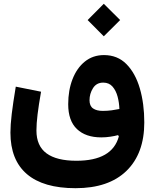

<svg xmlns="http://www.w3.org/2000/svg" viewBox="-20 -737 802 998"><path d="M435.5 -632.8 519.5 -717.3 604.5 -632.8 519.5 -548.3ZM520.5 -450.7Q590.8 -450.7 637.2 -403.8Q683.6 -356.9 706.8 -277.6Q730 -198.2 730 -100.6Q730 61 637.5 151.1Q544.9 241.2 372.6 241.2Q205.6 241.2 119.9 168Q34.2 94.7 34.2 -47.9Q34.2 -87.4 41 -144.8Q47.9 -202.1 62 -286.6L193.4 -260.3Q181.2 -190.9 175.3 -142.6Q169.4 -94.2 169.4 -58.6Q169.4 21.5 221.9 60.1Q274.4 98.6 377.4 98.6Q563.5 98.6 597.7 -27.8L593.8 -34.7Q576.2 -29.8 553.2 -26.4Q530.3 -22.9 506.3 -22.9Q425.3 -22.9 379.9 -66.2Q334.5 -109.4 334.5 -195.3Q334.5 -267.6 356.9 -325.4Q379.4 -383.3 421.1 -417Q462.9 -450.7 520.5 -450.7ZM600.6 -170.4Q599.6 -203.1 591.3 -234.6Q583 -266.1 564.9 -286.9Q546.9 -307.6 516.6 -307.6Q481.4 -307.6 463.4 -278.8Q445.3 -250 445.3 -215.8Q445.3 -186 463.9 -173.3Q482.4 -160.6 513.7 -160.6Q538.6 -160.6 560.3 -163.6Q582 -166.5 600.6 -170.4Z"/></svg>

Font: Estedad-FD Bold
Style: Regular
Weight: 700
Designer: Amin Abedi
Version: Version 7.3